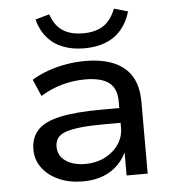

<svg xmlns="http://www.w3.org/2000/svg" viewBox="-52 -759 742 816"><g transform="rotate(-5 319.0 -351.0)"><path d="M269 9Q212 9 167 -11Q122 -31 96.5 -65.5Q71 -100 71 -144Q71 -195 101 -227Q131 -259 198 -273.5Q265 -288 377 -288H465V-225H380Q320 -225 279.5 -220.5Q239 -216 215 -207.5Q191 -199 180.5 -184Q170 -169 170 -148Q170 -109 202 -86.5Q234 -64 287 -64Q332 -64 369 -82.5Q406 -101 428 -133Q450 -165 450 -204V-316Q450 -372 417 -397Q384 -422 316 -422Q266 -422 218.5 -409Q171 -396 125 -368L94 -440Q125 -459 162.5 -472.5Q200 -486 241 -493Q282 -500 322 -500Q394 -500 444 -479Q494 -458 520 -415.5Q546 -373 546 -305V0H456V-110H461Q448 -76 421.5 -48.5Q395 -21 357 -6Q319 9 269 9ZM324 -554Q274 -554 234 -569.5Q194 -585 167 -616.5Q140 -648 128 -694L188 -711Q204 -663 237.5 -640.5Q271 -618 325 -618Q378 -618 411.5 -640Q445 -662 464 -711L523 -694Q509 -647 481.5 -615.5Q454 -584 414.5 -569Q375 -554 324 -554Z"/></g></svg>

Font: Nunito Sans 10pt SemiExpanded Medium
Style: Regular
Weight: 500
Width: 6
Designer: Vernon Adams
Foundry: Vernon Adams
Version: Version 3.101;gftools[0.9.27]